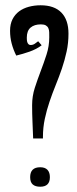

<svg xmlns="http://www.w3.org/2000/svg" viewBox="-20 -707 290 727"><path d="M137.7 -535.6Q128.4 -528.3 116.7 -522.2Q105 -516.1 92 -511.5Q79.1 -506.8 66.2 -503.2Q53.2 -499.5 41.5 -496.6Q30.3 -519 24.2 -542.2Q18.1 -565.4 18.1 -590.3Q18.1 -615.7 27.3 -634Q36.6 -652.3 52.5 -664.1Q68.4 -675.8 89.4 -681.4Q110.4 -687 133.8 -687Q185.5 -687 212.4 -659.4Q239.3 -631.8 239.3 -579.6Q239.3 -544.4 232.2 -511.7Q225.1 -479 214.4 -447.5Q203.6 -416 190.9 -384.8Q178.2 -353.5 167.5 -321.8Q156.7 -290 149.7 -257.1Q142.6 -224.1 142.6 -189V-182.6H105.5Q104.5 -214.8 103 -245.6Q101.6 -276.4 101.6 -308.6Q101.6 -342.8 111.8 -374.5Q122.1 -406.2 134 -437.5Q146 -468.8 156.2 -500.5Q166.5 -532.2 166.5 -565.9Q166.5 -575.7 166.3 -584.7Q166 -593.8 163.1 -600.3Q160.2 -606.9 153.6 -610.8Q147 -614.7 134.8 -614.7Q109.9 -614.7 95.7 -602.5Q81.5 -590.3 81.5 -564.5Q81.5 -560.5 81.8 -555.9Q82 -551.3 83.5 -546.9Q85 -542.5 87.9 -539.6Q90.8 -536.6 96.2 -536.6Q104.5 -536.6 111.6 -541.3Q118.7 -545.9 124.5 -550.8ZM132.3 -73.7Q150.4 -73.7 159.7 -64Q168.9 -54.2 168.9 -36.1Q168.9 0 132.3 0Q113.8 0 104 -8.5Q94.2 -17.1 94.2 -36.1Q94.2 -73.7 132.3 -73.7Z"/></svg>

Font: XAYAX
Style: Regular
Weight: 400
Designer: Peter Wiegel
Foundry: Peter Wiegel
Version: Version 1.000 2009 initial release